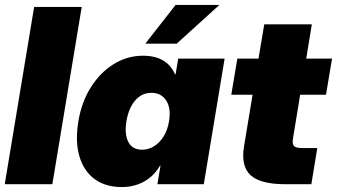

<svg xmlns="http://www.w3.org/2000/svg" viewBox="-20 -756 1383 788"><path d="M315.4 -727.5 194.8 0H-0.5L120.1 -727.5Z M479.5 11.7Q412.1 11.7 367.4 -21.7Q322.8 -55.2 305.4 -116Q288.1 -176.8 301.8 -258.8Q314.9 -337.9 353.3 -398.4Q391.6 -459 447 -493.2Q502.4 -527.3 566.9 -527.3Q665 -527.3 698.2 -451.2H700.7L711.4 -515.6H901.9L816.4 0H626L638.7 -76.2H636.7Q612.3 -33.7 571.5 -11Q530.8 11.7 479.5 11.7ZM563 -141.6Q603 -141.6 634 -173.6Q665 -205.6 673.8 -258.8Q682.6 -312 662.1 -343.5Q641.6 -375 601.6 -375Q561.5 -375 534.7 -343.5Q507.8 -312 499 -258.8Q490.2 -205.6 506.6 -173.6Q522.9 -141.6 563 -141.6ZM576.2 -576.7 700.7 -735.8H880.4L705.1 -576.7Z M1342.8 -515.6 1317.9 -367.2H1211.9L1182.6 -188.5Q1178.7 -165.5 1186.3 -157Q1193.8 -148.4 1220.7 -148.4H1282.2L1257.8 0H1150.4Q1048.8 0 1008.5 -36.9Q968.3 -73.7 981.4 -154.3L1016.6 -367.2H929.2L954.1 -515.6H1041L1064.5 -656.2H1259.8L1236.8 -515.6Z"/></svg>

Font: Inter Display Black
Style: Italic
Weight: 900
Italic angle: -9.39999°
Designer: Rasmus Andersson
Foundry: rsms
Version: Version 4.000;git-a52131595